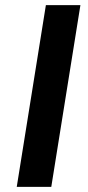

<svg xmlns="http://www.w3.org/2000/svg" viewBox="-20 -725 343 745"><path d="M45 0 158 -705H292L179 0Z"/></svg>

Font: Nunito Sans 8pt
Style: Bold Italic
Weight: 700
Italic angle: -9°
Version: Version 3.101;gftools[0.9.27]